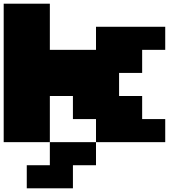

<svg xmlns="http://www.w3.org/2000/svg" viewBox="-20 -1020 1040 1040"><path d="M0 -625V-1000H125H250V-875V-750H375H500V-812.5V-875H687.5H875V-812.5V-750H812.5H750V-687.5V-625H687.5H625V-562.5V-500H687.5H750V-437.5V-375H812.5H875V-312.5V-250H687.5H500V-187.5V-125H437.5H375V-62.5V0H250H125V-62.5V-125H187.5H250V-187.5V-250H125H0ZM375 -437.5V-500H312.5H250V-375V-250H375H500V-312.5V-375H437.5H375Z"/></svg>

Font: Press Start 2P
Style: Regular
Weight: 500
Monospace: yes
Version: Version 2.14